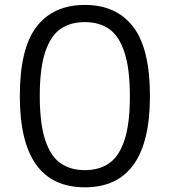

<svg xmlns="http://www.w3.org/2000/svg" viewBox="-20 -770 706 799"><path d="M62.5 -370Q62.5 -568.5 132.2 -659Q202 -749.5 333 -749.5Q464 -749.5 534 -658.8Q604 -568 604 -370Q604 9.5 333 9.5Q62.5 9.5 62.5 -370ZM520.5 -368.5Q520.5 -484 498 -552.2Q475.5 -620.5 434.2 -649.2Q393 -678 333 -678Q273 -678 231.8 -649.5Q190.5 -621 168 -553.2Q145.5 -485.5 145.5 -371.5Q145.5 -256 168 -187.8Q190.5 -119.5 231.8 -90.8Q273 -62 333 -62Q393 -62 434.2 -90.5Q475.5 -119 498 -186.8Q520.5 -254.5 520.5 -368.5Z"/></svg>

Font: Encode Sans Semi Expanded
Style: Regular
Weight: 400
Width: 6
Designer: Multiple Designers
Foundry: Impallari Type
Version: Version 2.000